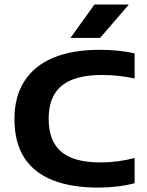

<svg xmlns="http://www.w3.org/2000/svg" viewBox="-20 -823 649 850"><path d="M415 7.5Q296.5 7.5 213.5 -25.2Q130.5 -58 87.2 -125.2Q44 -192.5 44 -296.5Q44 -394.5 87.5 -463Q131 -531.5 215 -567Q299 -602.5 421 -602.5Q462 -602.5 500.2 -598.8Q538.5 -595 576 -587V-475.5Q542.5 -483 506.5 -487Q470.5 -491 432 -491Q351 -491 298.5 -469.8Q246 -448.5 220.8 -405.5Q195.5 -362.5 195.5 -297.5Q195.5 -230 221 -187.2Q246.5 -144.5 297.2 -124.2Q348 -104 424.5 -104Q465 -104 502 -109Q539 -114 576 -123.5V-12Q540 -2.5 498.5 2.5Q457 7.5 415 7.5ZM292 -655 398 -803H550.5L423 -655Z"/></svg>

Font: Encode Sans SC Expanded SemiBold
Style: Regular
Weight: 600
Width: 7
Designer: Multiple Designers
Foundry: Impallari Type
Version: Version 3.002